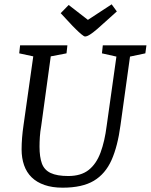

<svg xmlns="http://www.w3.org/2000/svg" viewBox="-20 -858 698 889"><path d="M270 11Q222 11 186 -1.5Q150 -14 126.5 -37Q103 -60 91.5 -93Q80 -126 80 -166Q80 -218 89 -279L134 -597L69 -611L73 -648H292L288 -611L215 -597L171 -276Q166 -248 164.5 -224Q163 -200 163 -179Q163 -131 174 -101Q185 -71 214.5 -57Q244 -43 296 -43Q355 -43 390.5 -71Q426 -99 445.5 -151.5Q465 -204 474 -276L519 -596L452 -611L456 -648H658L653 -611L582 -596L538 -279Q525 -181 496.5 -117Q468 -53 414.5 -21Q361 11 270 11ZM374 -689Q369 -689 356.5 -699.5Q344 -710 332.5 -721.5Q321 -733 316 -738L261 -797L298 -835L387 -766L497 -838L521 -805L453 -744Q427 -720 411 -708Q395 -696 387 -692.5Q379 -689 374 -689Z"/></svg>

Font: Faustina
Style: Italic
Weight: 400
Italic angle: -8°
Designer: Alfonso Garcia
Foundry: http://www.omnibus-type.com
Version: Version 1.200